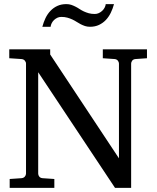

<svg xmlns="http://www.w3.org/2000/svg" viewBox="-20 -910 761 930"><path d="M636.2 -624Q625.5 -623 620.4 -616.2Q615.2 -609.4 615.2 -602.1V0H537.1L165 -560.1V-68.8Q165 -61.5 170.2 -54.7Q175.3 -47.9 186 -46.9L243.2 -43V0H26.9V-43L84 -46.9Q94.7 -47.9 100.3 -54.7Q106 -61.5 106 -68.8V-602.1Q106 -609.4 100.3 -616.2Q94.7 -623 84 -624L24.9 -627.9V-670.9H223.1V-646L556.2 -143.1V-602.1Q556.2 -609.4 550.8 -616.2Q545.4 -623 535.2 -624L478 -627.9V-670.9H691.9V-627.9ZM532.2 -890.1Q526.4 -868.2 516.6 -848.1Q506.8 -828.1 492.7 -813.2Q478.5 -798.3 459.5 -789.3Q440.4 -780.3 416 -780.3Q402.8 -780.3 391.8 -783.9Q380.9 -787.6 370.8 -792.7Q360.8 -797.9 351.1 -804.2Q341.3 -810.5 330.3 -815.7Q319.3 -820.8 306.2 -824.5Q293 -828.1 276.9 -828.1Q266.6 -828.1 257.8 -824Q249 -819.8 241.9 -813.2Q234.9 -806.6 230.5 -797.9Q226.1 -789.1 225.1 -780.3H185.1Q190.9 -802.2 200.4 -822.3Q210 -842.3 224.4 -857.4Q238.8 -872.6 257.8 -881.3Q276.9 -890.1 301.3 -890.1Q314.5 -890.1 325.2 -886.5Q335.9 -882.8 345.9 -877.7Q356 -872.6 365.5 -866.2Q375 -859.9 386 -854.7Q397 -849.6 409.9 -845.9Q422.9 -842.3 439 -842.3Q449.2 -842.3 458.3 -846.4Q467.3 -850.6 474.6 -857.2Q481.9 -863.8 486.6 -872.6Q491.2 -881.3 492.2 -890.1Z"/></svg>

Font: BabelStone Ogham Bound
Style: Italic
Weight: 400
Italic angle: -30°
Designer: Andrew West
Foundry: BabelStone
Version: Version 2.02 March 14, 2022